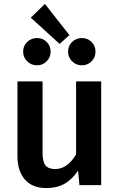

<svg xmlns="http://www.w3.org/2000/svg" viewBox="-20 -944 611 979"><path d="M496 0H385L378 -74Q348 -29 309 -7Q270 15 216 15Q145 15 107 -28.5Q69 -72 69 -149V-529H197V-165Q197 -119 212 -100.5Q227 -82 261 -82Q324 -82 368 -157V-529H496ZM334 -765 284 -720 137 -854 209 -924ZM238 -681Q238 -652 218 -631.5Q198 -611 169 -611Q139 -611 118.5 -631.5Q98 -652 98 -681Q98 -710 118.5 -730Q139 -750 169 -750Q198 -750 218 -730Q238 -710 238 -681ZM467 -681Q467 -652 447 -631.5Q427 -611 397 -611Q368 -611 347.5 -631.5Q327 -652 327 -681Q327 -710 347.5 -730Q368 -750 397 -750Q427 -750 447 -730Q467 -710 467 -681Z"/></svg>

Font: Fira Sans Medium
Style: Regular
Weight: 500
Designer: bBox Type GmbH & Carrois Corporate GbR & Edenspiekermann AG
Foundry: bBox Type GmbH & Carrois Corporate GbR & Edenspiekermann AG
Version: Version 4.301